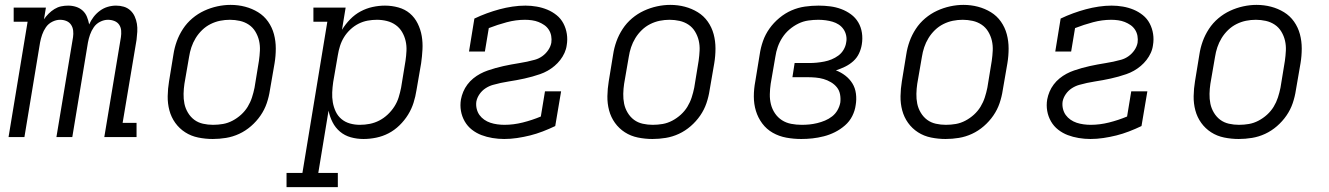

<svg xmlns="http://www.w3.org/2000/svg" viewBox="-20 -561 5440 786"><path d="M15 0 93 -472H36V-530H168L160 -482Q168 -494 179 -505Q190 -516 203 -524Q216 -532 230 -535Q244 -538 259 -538Q276 -538 291.5 -533Q307 -528 318.5 -517.5Q330 -507 336 -492Q342 -477 345 -461Q352 -477 363 -491.5Q374 -506 389 -517Q404 -528 421 -533Q438 -538 455 -538Q472 -538 487 -533.5Q502 -529 513.5 -518.5Q525 -508 531.5 -493.5Q538 -479 540.5 -463.5Q543 -448 542 -431Q541 -414 539 -398L482 -58H539V0H407L475 -409Q477 -422 476 -435.5Q475 -449 468 -459.5Q461 -470 448.5 -475Q436 -480 422 -480Q406 -480 390 -472Q374 -464 364 -449.5Q354 -435 348.5 -419Q343 -403 340 -387L276 0H211L279 -409Q281 -422 279.5 -435.5Q278 -449 271 -459.5Q264 -470 252 -475Q240 -480 226 -480Q210 -480 194 -472Q178 -464 168 -449.5Q158 -435 152.5 -419Q147 -403 144 -387L80 0Z M851 8Q821 8 791.5 2Q762 -4 738 -19.5Q714 -35 697.5 -58Q681 -81 673.5 -109Q666 -137 666.5 -167.5Q667 -198 672 -228L690 -338Q694 -365 703.5 -391.5Q713 -418 729 -442.5Q745 -467 767.5 -486Q790 -505 816 -517Q842 -529 869.5 -535Q897 -541 924 -541Q955 -541 983.5 -533.5Q1012 -526 1036.5 -511Q1061 -496 1077.5 -472.5Q1094 -449 1101.5 -421Q1109 -393 1109 -362.5Q1109 -332 1104 -302L1085 -192Q1081 -165 1072 -138.5Q1063 -112 1046.5 -88Q1030 -64 1007.5 -44.5Q985 -25 959 -13Q933 -1 905.5 3.5Q878 8 851 8ZM852 -50Q873 -50 893 -53.5Q913 -57 932 -67Q951 -77 967 -91.5Q983 -106 994 -124Q1005 -142 1011.5 -162Q1018 -182 1022 -202L1040 -312Q1043 -333 1044 -354Q1045 -375 1040.5 -394.5Q1036 -414 1025.5 -431.5Q1015 -449 998.5 -460Q982 -471 962 -475.5Q942 -480 921 -480Q901 -480 881 -476Q861 -472 842 -462.5Q823 -453 807.5 -438Q792 -423 781 -405Q770 -387 763.5 -367.5Q757 -348 754 -328L735 -218Q732 -198 731.5 -177Q731 -156 735 -136.5Q739 -117 749.5 -99.5Q760 -82 775.5 -70.5Q791 -59 811 -54.5Q831 -50 852 -50Z M1153 205V147H1218L1320 -472H1263V-530H1395L1380 -439Q1394 -462 1413.5 -482Q1433 -502 1456.5 -514.5Q1480 -527 1505.5 -532.5Q1531 -538 1556 -538Q1584 -538 1611 -530.5Q1638 -523 1658 -506Q1678 -489 1690 -464.5Q1702 -440 1706.5 -413.5Q1711 -387 1709.5 -358.5Q1708 -330 1704 -302L1685 -192Q1681 -166 1673 -140.5Q1665 -115 1650.5 -91.5Q1636 -68 1615.5 -48Q1595 -28 1571 -15.5Q1547 -3 1520.5 2.5Q1494 8 1468 8Q1441 8 1416 1Q1391 -6 1372 -22Q1353 -38 1341.5 -60.5Q1330 -83 1325 -108L1283 147H1363V205ZM1453 -50Q1474 -50 1494 -54Q1514 -58 1532.5 -67.5Q1551 -77 1567 -92Q1583 -107 1594.5 -125Q1606 -143 1612 -162.5Q1618 -182 1622 -202L1640 -312Q1643 -332 1644 -353Q1645 -374 1640.5 -393.5Q1636 -413 1626 -430Q1616 -447 1600 -458.5Q1584 -470 1564 -475Q1544 -480 1523 -480Q1504 -480 1485 -476.5Q1466 -473 1448 -464Q1430 -455 1414.5 -440.5Q1399 -426 1388.5 -409Q1378 -392 1372 -373Q1366 -354 1363 -335L1344 -225Q1341 -204 1340 -183Q1339 -162 1342.5 -142Q1346 -122 1354.5 -104Q1363 -86 1378 -73.5Q1393 -61 1412.5 -55.5Q1432 -50 1453 -50Z M2044 8Q2020 8 1996 4Q1972 0 1951 -8Q1930 -16 1912 -30Q1894 -44 1882.5 -64Q1871 -84 1867 -107Q1863 -130 1867 -154Q1870 -170 1876.5 -185.5Q1883 -201 1893.5 -215Q1904 -229 1917.5 -240Q1931 -251 1946 -259Q1961 -267 1977 -272.5Q1993 -278 2009 -282.5Q2025 -287 2041 -290.5Q2057 -294 2073 -297Q2089 -300 2105 -302.5Q2121 -305 2137.5 -308.5Q2154 -312 2170 -316.5Q2186 -321 2200 -331Q2214 -341 2224 -355.5Q2234 -370 2237 -386Q2239 -400 2236.5 -414Q2234 -428 2226.5 -439.5Q2219 -451 2208 -458.5Q2197 -466 2184.5 -471Q2172 -476 2157.5 -478Q2143 -480 2129 -480Q2092 -480 2054.5 -470Q2017 -460 1981 -446L1965 -350H1900L1922 -485Q1947 -497 1973 -506.5Q1999 -516 2025 -523Q2051 -530 2078 -534Q2105 -538 2131 -538Q2154 -538 2177 -534Q2200 -530 2220.5 -521.5Q2241 -513 2258.5 -499Q2276 -485 2286.5 -465Q2297 -445 2300.5 -422Q2304 -399 2300 -376Q2298 -360 2291 -344.5Q2284 -329 2273.5 -315.5Q2263 -302 2250 -291Q2237 -280 2222 -271.5Q2207 -263 2191 -257.5Q2175 -252 2159 -247.5Q2143 -243 2127 -239.5Q2111 -236 2095 -233Q2079 -230 2062.5 -227.5Q2046 -225 2030 -221.5Q2014 -218 1998 -213.5Q1982 -209 1967.5 -199.5Q1953 -190 1943 -175.5Q1933 -161 1930 -145Q1928 -130 1931.5 -115.5Q1935 -101 1943 -90Q1951 -79 1962.5 -71Q1974 -63 1987.5 -58.5Q2001 -54 2016 -52Q2031 -50 2045 -50Q2082 -50 2120 -59.5Q2158 -69 2194 -84L2211 -187H2277L2253 -45Q2228 -33 2202 -23Q2176 -13 2150 -6.5Q2124 0 2097 4Q2070 8 2044 8Z M2651 8Q2621 8 2591.5 2Q2562 -4 2538 -19.5Q2514 -35 2497.5 -58Q2481 -81 2473.5 -109Q2466 -137 2466.5 -167.5Q2467 -198 2472 -228L2490 -338Q2494 -365 2503.5 -391.5Q2513 -418 2529 -442.5Q2545 -467 2567.5 -486Q2590 -505 2616 -517Q2642 -529 2669.5 -535Q2697 -541 2724 -541Q2755 -541 2783.5 -533.5Q2812 -526 2836.5 -511Q2861 -496 2877.5 -472.5Q2894 -449 2901.5 -421Q2909 -393 2909 -362.5Q2909 -332 2904 -302L2885 -192Q2881 -165 2872 -138.5Q2863 -112 2846.5 -88Q2830 -64 2807.5 -44.5Q2785 -25 2759 -13Q2733 -1 2705.5 3.5Q2678 8 2651 8ZM2652 -50Q2673 -50 2693 -53.5Q2713 -57 2732 -67Q2751 -77 2767 -91.5Q2783 -106 2794 -124Q2805 -142 2811.5 -162Q2818 -182 2822 -202L2840 -312Q2843 -333 2844 -354Q2845 -375 2840.5 -394.5Q2836 -414 2825.5 -431.5Q2815 -449 2798.5 -460Q2782 -471 2762 -475.5Q2742 -480 2721 -480Q2701 -480 2681 -476Q2661 -472 2642 -462.5Q2623 -453 2607.5 -438Q2592 -423 2581 -405Q2570 -387 2563.5 -367.5Q2557 -348 2554 -328L2535 -218Q2532 -198 2531.5 -177Q2531 -156 2535 -136.5Q2539 -117 2549.5 -99.5Q2560 -82 2575.5 -70.5Q2591 -59 2611 -54.5Q2631 -50 2652 -50Z M3260 8Q3229 8 3199 2.5Q3169 -3 3143.5 -17.5Q3118 -32 3100.5 -55.5Q3083 -79 3074.5 -107Q3066 -135 3066 -166Q3066 -197 3072 -228L3090 -338Q3094 -366 3103.5 -393Q3113 -420 3130 -444Q3147 -468 3170.5 -487.5Q3194 -507 3220.5 -518.5Q3247 -530 3275 -534Q3303 -538 3331 -538Q3355 -538 3378.5 -535Q3402 -532 3423.5 -524Q3445 -516 3463.5 -502.5Q3482 -489 3493.5 -469.5Q3505 -450 3508.5 -426.5Q3512 -403 3508 -379Q3505 -360 3496.5 -342Q3488 -324 3473 -310.5Q3458 -297 3439.5 -288Q3421 -279 3402 -273Q3423 -265 3440.5 -251.5Q3458 -238 3469.5 -219.5Q3481 -201 3484 -177.5Q3487 -154 3483 -131Q3480 -108 3469 -86Q3458 -64 3439 -47.5Q3420 -31 3398 -20Q3376 -9 3352.5 -3Q3329 3 3306 5.5Q3283 8 3260 8ZM3262 -50Q3278 -50 3293.5 -51.5Q3309 -53 3325.5 -57Q3342 -61 3357.5 -67.5Q3373 -74 3386.5 -84.5Q3400 -95 3408.5 -110Q3417 -125 3420 -141Q3422 -158 3419 -174.5Q3416 -191 3406 -203.5Q3396 -216 3381.5 -224.5Q3367 -233 3351.5 -237.5Q3336 -242 3319 -243.5Q3302 -245 3284 -245H3224L3233 -303H3294Q3309 -303 3324 -304.5Q3339 -306 3354.5 -309Q3370 -312 3384.5 -318Q3399 -324 3412 -333.5Q3425 -343 3433.5 -357.5Q3442 -372 3444 -387Q3447 -401 3444 -415.5Q3441 -430 3433 -441.5Q3425 -453 3413.5 -460.5Q3402 -468 3388.5 -472Q3375 -476 3360 -478Q3345 -480 3330 -480Q3310 -480 3289 -477Q3268 -474 3248.5 -464.5Q3229 -455 3212 -440.5Q3195 -426 3183 -407.5Q3171 -389 3164 -369Q3157 -349 3154 -328L3135 -218Q3132 -197 3131.5 -175.5Q3131 -154 3136 -134Q3141 -114 3152.5 -97Q3164 -80 3181 -69Q3198 -58 3219 -54Q3240 -50 3262 -50Z M3851 8Q3821 8 3791.5 2Q3762 -4 3738 -19.5Q3714 -35 3697.5 -58Q3681 -81 3673.5 -109Q3666 -137 3666.5 -167.5Q3667 -198 3672 -228L3690 -338Q3694 -365 3703.5 -391.5Q3713 -418 3729 -442.5Q3745 -467 3767.5 -486Q3790 -505 3816 -517Q3842 -529 3869.5 -535Q3897 -541 3924 -541Q3955 -541 3983.5 -533.5Q4012 -526 4036.5 -511Q4061 -496 4077.5 -472.5Q4094 -449 4101.5 -421Q4109 -393 4109 -362.5Q4109 -332 4104 -302L4085 -192Q4081 -165 4072 -138.5Q4063 -112 4046.5 -88Q4030 -64 4007.5 -44.5Q3985 -25 3959 -13Q3933 -1 3905.5 3.5Q3878 8 3851 8ZM3852 -50Q3873 -50 3893 -53.5Q3913 -57 3932 -67Q3951 -77 3967 -91.5Q3983 -106 3994 -124Q4005 -142 4011.5 -162Q4018 -182 4022 -202L4040 -312Q4043 -333 4044 -354Q4045 -375 4040.5 -394.5Q4036 -414 4025.5 -431.5Q4015 -449 3998.5 -460Q3982 -471 3962 -475.5Q3942 -480 3921 -480Q3901 -480 3881 -476Q3861 -472 3842 -462.5Q3823 -453 3807.5 -438Q3792 -423 3781 -405Q3770 -387 3763.5 -367.5Q3757 -348 3754 -328L3735 -218Q3732 -198 3731.5 -177Q3731 -156 3735 -136.5Q3739 -117 3749.5 -99.5Q3760 -82 3775.5 -70.5Q3791 -59 3811 -54.5Q3831 -50 3852 -50Z M4444 8Q4420 8 4396 4Q4372 0 4351 -8Q4330 -16 4312 -30Q4294 -44 4282.5 -64Q4271 -84 4267 -107Q4263 -130 4267 -154Q4270 -170 4276.5 -185.5Q4283 -201 4293.5 -215Q4304 -229 4317.5 -240Q4331 -251 4346 -259Q4361 -267 4377 -272.5Q4393 -278 4409 -282.5Q4425 -287 4441 -290.5Q4457 -294 4473 -297Q4489 -300 4505 -302.5Q4521 -305 4537.5 -308.5Q4554 -312 4570 -316.5Q4586 -321 4600 -331Q4614 -341 4624 -355.5Q4634 -370 4637 -386Q4639 -400 4636.5 -414Q4634 -428 4626.5 -439.5Q4619 -451 4608 -458.5Q4597 -466 4584.5 -471Q4572 -476 4557.5 -478Q4543 -480 4529 -480Q4492 -480 4454.5 -470Q4417 -460 4381 -446L4365 -350H4300L4322 -485Q4347 -497 4373 -506.5Q4399 -516 4425 -523Q4451 -530 4478 -534Q4505 -538 4531 -538Q4554 -538 4577 -534Q4600 -530 4620.5 -521.5Q4641 -513 4658.5 -499Q4676 -485 4686.5 -465Q4697 -445 4700.5 -422Q4704 -399 4700 -376Q4698 -360 4691 -344.5Q4684 -329 4673.5 -315.5Q4663 -302 4650 -291Q4637 -280 4622 -271.5Q4607 -263 4591 -257.5Q4575 -252 4559 -247.5Q4543 -243 4527 -239.5Q4511 -236 4495 -233Q4479 -230 4462.5 -227.5Q4446 -225 4430 -221.5Q4414 -218 4398 -213.5Q4382 -209 4367.5 -199.5Q4353 -190 4343 -175.5Q4333 -161 4330 -145Q4328 -130 4331.5 -115.5Q4335 -101 4343 -90Q4351 -79 4362.5 -71Q4374 -63 4387.5 -58.5Q4401 -54 4416 -52Q4431 -50 4445 -50Q4482 -50 4520 -59.5Q4558 -69 4594 -84L4611 -187H4677L4653 -45Q4628 -33 4602 -23Q4576 -13 4550 -6.5Q4524 0 4497 4Q4470 8 4444 8Z M5051 8Q5021 8 4991.5 2Q4962 -4 4938 -19.5Q4914 -35 4897.5 -58Q4881 -81 4873.5 -109Q4866 -137 4866.5 -167.5Q4867 -198 4872 -228L4890 -338Q4894 -365 4903.5 -391.5Q4913 -418 4929 -442.5Q4945 -467 4967.5 -486Q4990 -505 5016 -517Q5042 -529 5069.5 -535Q5097 -541 5124 -541Q5155 -541 5183.5 -533.5Q5212 -526 5236.5 -511Q5261 -496 5277.5 -472.5Q5294 -449 5301.5 -421Q5309 -393 5309 -362.5Q5309 -332 5304 -302L5285 -192Q5281 -165 5272 -138.5Q5263 -112 5246.5 -88Q5230 -64 5207.5 -44.5Q5185 -25 5159 -13Q5133 -1 5105.5 3.5Q5078 8 5051 8ZM5052 -50Q5073 -50 5093 -53.5Q5113 -57 5132 -67Q5151 -77 5167 -91.5Q5183 -106 5194 -124Q5205 -142 5211.5 -162Q5218 -182 5222 -202L5240 -312Q5243 -333 5244 -354Q5245 -375 5240.5 -394.5Q5236 -414 5225.5 -431.5Q5215 -449 5198.5 -460Q5182 -471 5162 -475.5Q5142 -480 5121 -480Q5101 -480 5081 -476Q5061 -472 5042 -462.5Q5023 -453 5007.5 -438Q4992 -423 4981 -405Q4970 -387 4963.5 -367.5Q4957 -348 4954 -328L4935 -218Q4932 -198 4931.5 -177Q4931 -156 4935 -136.5Q4939 -117 4949.5 -99.5Q4960 -82 4975.5 -70.5Q4991 -59 5011 -54.5Q5031 -50 5052 -50Z"/></svg>

Font: Iosevka Slab Light Extended
Style: Italic
Weight: 300
Width: 7
Italic angle: -9°
Monospace: yes
Designer: Belleve Invis
Foundry: Belleve Invis
Version: Version 11.1.0; ttfautohint (v1.8.3)